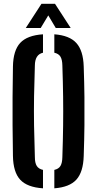

<svg xmlns="http://www.w3.org/2000/svg" viewBox="-20 -989 514 1016"><path d="M207.5 7.5Q124 2 87 -38Q50 -78 48.5 -163.5Q47 -251 46.5 -326.2Q46 -401.5 46.5 -476.2Q47 -551 48.5 -637Q50 -722 87 -762Q124 -802 207.5 -807.5V-710Q165 -700.5 164.5 -642.5Q161.5 -555.5 160.2 -478.8Q159 -402 160.2 -324.5Q161.5 -247 164.5 -158Q164.5 -127 174.5 -111Q184.5 -95 207.5 -90ZM267.5 7.5V-90Q290.5 -95 300 -111Q309.5 -127 310 -158Q313 -246 314 -323Q315 -400 314 -477.2Q313 -554.5 310 -642.5Q309.5 -673 300 -689Q290.5 -705 267.5 -710V-807.5Q348 -801.5 384.2 -761.2Q420.5 -721 423 -637Q426 -550.5 426.8 -475.8Q427.5 -401 426.8 -326Q426 -251 423 -163.5Q420.5 -78.5 384.2 -38.5Q348 1.5 267.5 7.5ZM116.5 -841 199.5 -969H271L354 -841H275L235.5 -907.5L195.5 -841Z"/></svg>

Font: Big Shoulders Stencil Text
Style: Bold
Weight: 700
Designer: Patric King
Foundry: XO Type Co
Version: Version 1.000